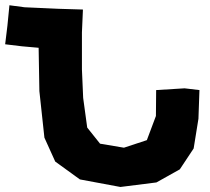

<svg xmlns="http://www.w3.org/2000/svg" viewBox="-20 -704 813 745"><path d="M753.9 -354.5 696.3 -361.3 585.9 -354.5 585 -253.9 549.8 -160.2 460.9 -130.9 368.2 -146.5 318.4 -209 302.7 -324.2 297.9 -434.6V-578.1L301.8 -667L206.1 -669.9L75.2 -675.8L16.6 -683.6L8.8 -604.5L0 -532.2L64.5 -524.4L129.9 -518.6L132.8 -350.6L152.3 -169.9L194.3 -77.1L290 -7.8L447.3 21.5L586.9 3.9L677.7 -46.9L731.4 -127.9L750 -243.2Z"/></svg>

Font: MaokenAssortedSans-TC
Style: Regular
Weight: 500
Version: Version 0.83